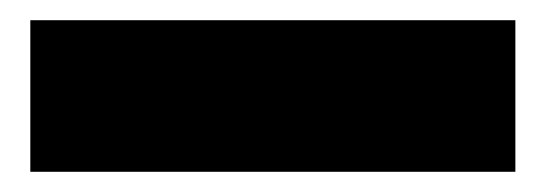

<svg xmlns="http://www.w3.org/2000/svg" viewBox="-20 2 540 190"><path d="M490 22V172H10V22Z"/></svg>

Font: Nacelle Black
Style: Regular
Weight: 900
Designer: Sora Sagano
Foundry: Sora Sagano
Version: Version 1.000;FEAKit 1.0